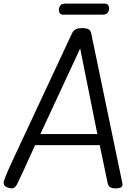

<svg xmlns="http://www.w3.org/2000/svg" viewBox="-41 -1027 761 1061"><path d="M25 14Q12 14 -4.5 7Q-21 0 -21 -20Q-21 -24 -9.5 -53.5Q2 -83 28 -139L357 -843Q365 -860 379.5 -866Q394 -872 413 -872Q432 -872 445.5 -866.5Q459 -861 463 -843L634 -20Q636 -12 636 -8Q636 5 625.5 9.5Q615 14 598 14Q579 14 568.5 8Q558 2 554 -15L510 -225H153L87 -80Q67 -36 54.5 -11Q42 14 25 14ZM182 -286H497L402 -759ZM307 -946Q295 -946 289.5 -954Q284 -962 284 -973Q284 -984 291.5 -995.5Q299 -1007 321 -1007H539Q551 -1007 556.5 -999Q562 -991 562 -980Q562 -969 555 -957.5Q548 -946 525 -946Z"/></svg>

Font: Kite One
Style: Regular
Weight: 400
Designer: Eduardo Rodriguez Tunni
Foundry: Eduardo Rodriguez Tunni
Version: Version 1.002; ttfautohint (v1.8.4.7-5d5b);gftools[0.9.23]